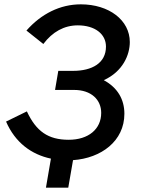

<svg xmlns="http://www.w3.org/2000/svg" viewBox="-20 -730 658 886"><path d="M192 136H295L317 9C447 0 554 -79 554 -205C554 -272 522 -326 459 -360C547 -400 579 -477 579 -536C579 -637 483 -710 353 -710C257 -710 170 -666 102 -589L180 -527C222 -583 276 -613 339 -613C418 -613 469 -573 469 -515C469 -439 405 -403 317 -403H249L234 -315H322C401 -315 447 -270 447 -209C447 -134 388 -85 297 -85C202 -85 147 -124 104 -216L8 -169C50 -72 125 -17 215 2Z"/></svg>

Font: Fixel Display Medium
Style: Italic
Weight: 500
Italic angle: -10°
Designer: AlfaBravo + MacPaw
Foundry: Kyrylo Tkachov, Marchela Mozhyna, Serhii Makarenko, Maria Weinstein, Zakhar Kryvoshyya
Version: Version 1.210;Glyphs 3.2 (3217)